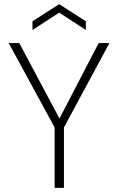

<svg xmlns="http://www.w3.org/2000/svg" viewBox="-20 -908 571 928"><path d="M244 0V-292L22 -700H73L275 -321H260L457 -700H509L289 -292V0ZM137 -763V-805L266 -888L395 -805V-763L266 -847Z"/></svg>

Font: DM Sans 20pt ExtraLight
Style: Regular
Weight: 250
Version: Version 4.004;gftools[0.9.30]